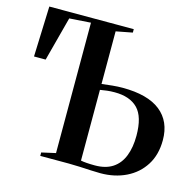

<svg xmlns="http://www.w3.org/2000/svg" viewBox="-108 -855 990 973"><g transform="rotate(15 387.0 -368.5)"><path d="M501 6Q480.5 6 451.5 4.5Q422.5 3 391.8 1.5Q361 0 334 0H184.5V-18L258 -34.5V-718.5L146 -711L84.5 -478.5H23.5L33 -743H476V-725L390 -708.5V-432.5Q417.5 -436 445.8 -438.8Q474 -441.5 499 -441.5Q630.5 -441.5 697.2 -388.8Q764 -336 764 -237.5Q764 -161 729.5 -106.5Q695 -52 635.5 -23Q576 6 501 6ZM464 -25Q520.5 -25 557 -49Q593.5 -73 611.2 -118Q629 -163 629 -224.5Q629 -324 587.5 -366.5Q546 -409 466 -409Q444 -409 426 -406.8Q408 -404.5 390 -401.5V-30.5Q401 -28 420.5 -26.5Q440 -25 464 -25Z"/></g></svg>

Font: Merriweather 144pt SemiBold
Style: Regular
Weight: 600
Version: Version 2.100